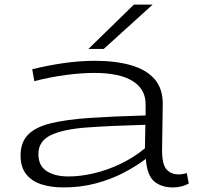

<svg xmlns="http://www.w3.org/2000/svg" viewBox="-20 -810 860 840"><path d="M70 -130Q70 -187 102.5 -220.5Q135 -254 202 -270.5Q269 -287 372 -294Q475 -301 617 -305V-352Q618 -419 561 -455Q504 -491 392 -491Q337 -491 268.5 -482Q200 -473 130 -455L121 -507Q189 -524 259.5 -534Q330 -544 395 -544Q486 -544 553.5 -524.5Q621 -505 657 -463Q693 -421 692 -353L689 -154Q689 -91 708.5 -69Q728 -47 761 -47Q770 -47 779 -48.5Q788 -50 797 -53L806 -7Q774 10 737 10Q685 10 654 -17Q623 -44 618 -115Q576 -83 521.5 -54.5Q467 -26 400.5 -8Q334 10 257 10Q204 10 161.5 -3.5Q119 -17 94.5 -48Q70 -79 70 -130ZM148 -136Q148 -85 184 -61.5Q220 -38 280 -38Q331 -38 389.5 -51.5Q448 -65 506 -92.5Q564 -120 614 -161L616 -264Q467 -260 362.5 -252.5Q258 -245 203 -219Q148 -193 148 -136ZM367 -596 566 -790H648L434 -596Z"/></svg>

Font: Georama ExtraExtended Light
Style: Regular
Weight: 300
Width: 8
Designer: Jean-Baptiste Levee
Foundry: Production Type
Version: Version 1.000